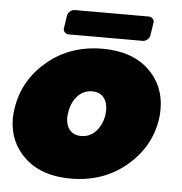

<svg xmlns="http://www.w3.org/2000/svg" viewBox="-50 -710 733 775"><g transform="rotate(5 316.5 -322.5)"><path d="M185 -587.5 192.5 -637.5Q194.2 -647.5 202.9 -655Q211.7 -662.5 221.7 -662.5H521.7Q530.8 -662.5 537.1 -656.2Q543.3 -650 543.3 -640.8Q543.3 -640 542.9 -639.2Q542.5 -638.3 542.5 -637.5L535 -587.5Q533.3 -577.5 524.6 -570Q515.8 -562.5 505.8 -562.5H205.8Q196.7 -562.5 190.4 -568.8Q184.2 -575 184.2 -584.2Q184.2 -585 184.6 -585.8Q185 -586.7 185 -587.5ZM10.8 -206.7Q10.8 -225 15 -250Q33.3 -363.3 125.4 -440Q217.5 -516.7 348.3 -516.7Q465.8 -516.7 533.8 -453.8Q601.7 -390.8 601.7 -293.3Q601.7 -270 598.3 -250Q580 -136.7 487.5 -60Q395 16.7 264.2 16.7Q146.7 16.7 78.8 -46.2Q10.8 -109.2 10.8 -206.7ZM229.2 -228.3Q229.2 -196.7 245.4 -177.5Q261.7 -158.3 291.7 -158.3Q326.7 -158.3 350.8 -184.2Q375 -210 381.7 -250Q383.3 -265 383.3 -271.7Q383.3 -303.3 367.1 -322.5Q350.8 -341.7 320.8 -341.7Q285.8 -341.7 262.1 -316.2Q238.3 -290.8 231.7 -250Q231.7 -249.2 230.4 -240.8Q229.2 -232.5 229.2 -228.3Z"/></g></svg>

Font: BoonTook Mon
Style: Italic
Weight: 400
Italic angle: -9°
Designer: Sungsit Sawaiwan
Foundry: FontUni
Version: Version 3.0